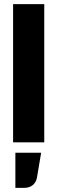

<svg xmlns="http://www.w3.org/2000/svg" viewBox="-20 -685 276 924"><path d="M193 0H43V-665H193ZM158 169Q154 192 138 205.5Q122 219 97 219H54V50H178Z"/></svg>

Font: Blinker
Style: Regular
Weight: 400
Designer: Juergen Huber
Foundry: supertype
Version: 1.017